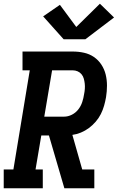

<svg xmlns="http://www.w3.org/2000/svg" viewBox="-24 -1012 644 1032"><path d="M-4 0V-101H48L136 -634H97V-735H367Q398 -735 427.5 -728.5Q457 -722 481 -705.5Q505 -689 521 -664.5Q537 -640 544 -611.5Q551 -583 551 -552Q551 -521 546 -490Q542 -467 535.5 -444Q529 -421 518 -399Q507 -377 490.5 -358Q474 -339 454 -324Q434 -309 411 -299.5Q388 -290 365 -287L418 -101H483V0H322L239 -284H198L167 -101H206V0ZM214 -385H320Q342 -385 362.5 -395.5Q383 -406 397 -424Q411 -442 418 -463.5Q425 -485 428 -506Q431 -520 432 -534.5Q433 -549 431.5 -562.5Q430 -576 426.5 -589Q423 -602 414.5 -612.5Q406 -623 393.5 -628.5Q381 -634 367 -634H256ZM435 -801H318L208 -924L298 -986L386 -867L513 -992L589 -918Z"/></svg>

Font: Iosevka Slab Extended
Style: Bold Italic
Weight: 700
Width: 7
Italic angle: -9°
Monospace: yes
Designer: Belleve Invis
Foundry: Belleve Invis
Version: Version 11.1.0; ttfautohint (v1.8.3)